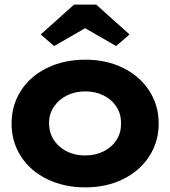

<svg xmlns="http://www.w3.org/2000/svg" viewBox="-20 -800 736 830"><path d="M30 -266Q30 -345 70.5 -408Q111 -471 184 -506.5Q257 -542 349 -542Q440 -542 512 -506.5Q584 -471 625 -408Q666 -345 666 -266Q666 -187 625 -124Q584 -61 512 -25.5Q440 10 349 10Q257 10 184 -25.5Q111 -61 70.5 -124Q30 -187 30 -266ZM503 -266Q504 -306 484 -337.5Q464 -369 428.5 -387Q393 -405 349 -405Q305 -405 269.5 -387.5Q234 -370 213 -338.5Q192 -307 192 -268Q192 -207 236.5 -167.5Q281 -128 349 -128Q393 -128 428.5 -146Q464 -164 484 -195.5Q504 -227 503 -266ZM156 -651 300 -780H396L540 -651L482 -601L348 -678L214 -601Z"/></svg>

Font: Lexend Exa HM Xlight
Style: Bold
Weight: 700
Designer: Bonnie Shaver-Troup, Thomas Jockin, Octavio Pardo
Foundry: Lexend
Version: Version 1.091